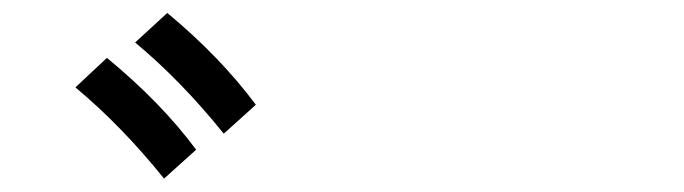

<svg xmlns="http://www.w3.org/2000/svg" viewBox="-20 -839 1040 292"><path d="M185.5 -774.4 234.4 -819.3Q314.5 -752.9 369.1 -679.7L320.3 -635.7Q255.9 -715.8 185.5 -774.4ZM94.7 -706.1 142.6 -751Q225.6 -682.6 278.3 -611.3L229.5 -567.4Q165 -647.5 94.7 -706.1Z"/></svg>

Font: Gothic A1 Medium
Style: Regular
Weight: 500
Designer: HanYang I&C Co.,Ltd.
Foundry: HanYang I&C Co.,Ltd.
Version: Version 2.50